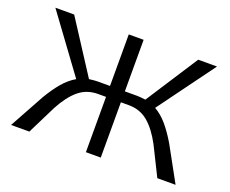

<svg xmlns="http://www.w3.org/2000/svg" viewBox="-108 -833 1206 1008"><g transform="rotate(20 494.5 -329.0)"><path d="M954 0H852L772 -161Q733 -234 688 -271.5Q643 -309 580 -309H536V0H453V-309H409Q346 -309 301 -271.5Q256 -234 217 -161L137 0H35L141 -193Q173 -247 204.5 -284Q236 -321 274 -343L43 -658H148L337 -366Q367 -370 385 -370H453V-658H536V-370H604Q622 -370 652 -366L841 -658H946L715 -343Q753 -321 784.5 -284Q816 -247 848 -193Z"/></g></svg>

Font: Ysabeau Infant Medium
Style: Regular
Weight: 500
Designer: Christian Thalmann (Catharsis Fonts)
Version: Version 0.003